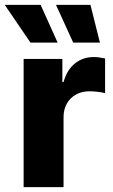

<svg xmlns="http://www.w3.org/2000/svg" viewBox="-45 -774 469 794"><path d="M52.7 -530.3H212.9V-434.6H217.8Q231.9 -485.4 264.9 -511.7Q297.9 -538.1 342.8 -538.1Q362.3 -538.1 389.6 -532.2V-388.7Q378.4 -392.1 359.4 -394.3Q340.3 -396.5 324.2 -396.5Q293.5 -396.5 269.3 -383.1Q245.1 -369.6 231.4 -345.5Q217.8 -321.3 217.8 -290V0H52.7ZM-25.4 -753.9H123L193.4 -597.7H81.1ZM186.5 -753.9H329.1L368.2 -597.7H257.8Z"/></svg>

Font: Pretendard JP ExtraBold
Style: Regular
Weight: 800
Designer: Base glyphs from Inter by Rasmus Andersson; Hangeul glyphs from Noto Sans CJK(Source Han Sans) by Jang Soo-young and Kan
Foundry: Kil Hyung-jin
Version: Version 1.309